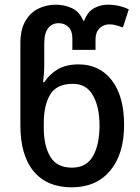

<svg xmlns="http://www.w3.org/2000/svg" viewBox="-20 -790 599 820"><path d="M286 10Q181 10 124 -58Q67 -126 67 -256V-605Q67 -663 88 -699.5Q109 -736 143.5 -753Q178 -770 218 -770Q254 -770 286.5 -755.5Q319 -741 336 -701H339Q355 -741 382.5 -755.5Q410 -770 440 -770Q489 -770 530 -750L505 -673Q490 -678 476 -682Q462 -686 447 -686Q422 -686 405 -669Q388 -652 388 -622V-577H289V-627Q289 -658 272.5 -674.5Q256 -691 230 -691Q203 -691 186 -670Q169 -649 169 -605V-512Q169 -495 167.5 -475.5Q166 -456 164 -439H169Q192 -474 227.5 -494.5Q263 -515 316 -515Q405 -515 457.5 -447Q510 -379 510 -256Q510 -132 450.5 -61Q391 10 286 10ZM287 -74Q349 -74 377 -123Q405 -172 405 -255Q405 -333 377 -382.5Q349 -432 292 -432Q222 -432 194.5 -386.5Q167 -341 167 -264V-243Q167 -167 195 -120.5Q223 -74 287 -74Z"/></svg>

Font: Noto Sans Georgian SemiCondensed Medium
Style: Regular
Weight: 500
Width: 4
Designer: Monotype Design Team, Akaki Razmadze
Foundry: Google LLC
Version: Version 2.005; ttfautohint (v1.8.4.7-5d5b)